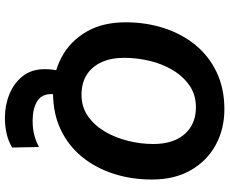

<svg xmlns="http://www.w3.org/2000/svg" viewBox="-94 -616 911 762"><g transform="rotate(90 361.0 -234.5)"><path d="M447 201Q397 201 353 183Q309 165 281.5 130Q254 95 254 43Q254 26 256 11Q258 -4 262 -18L361 -27Q353 -6 353 18Q353 56 382.5 73.5Q412 91 459 91Q492 91 517 84Q542 77 563 66L565 172Q541 187 511 194Q481 201 447 201ZM348 10Q270 10 206.5 -24Q143 -58 105.5 -122.5Q68 -187 68 -278Q68 -359 91 -430Q114 -501 158 -555Q202 -609 266.5 -639.5Q331 -670 413 -670Q491 -670 554 -636Q617 -602 654.5 -537.5Q692 -473 692 -382Q692 -301 669 -230Q646 -159 602 -105Q558 -51 494 -20.5Q430 10 348 10ZM356 -103Q404 -103 440.5 -128.5Q477 -154 501.5 -195.5Q526 -237 538.5 -287.5Q551 -338 551 -387Q551 -442 533 -479.5Q515 -517 482.5 -537Q450 -557 405 -557Q356 -557 319.5 -532Q283 -507 258 -465.5Q233 -424 221 -373.5Q209 -323 209 -273Q209 -219 227 -181Q245 -143 277.5 -123Q310 -103 356 -103Z"/></g></svg>

Font: Kantumruy Pro SemiBold
Style: Italic
Weight: 600
Italic angle: -13°
Version: Version 1.002